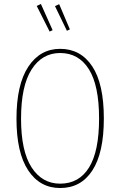

<svg xmlns="http://www.w3.org/2000/svg" viewBox="-20 -937 605 967"><path d="M503 -340Q503 -168 445.5 -79Q388 10 283 10Q181 10 122 -79Q63 -168 63 -339Q63 -511 122.5 -601Q182 -691 283 -691Q386 -691 444.5 -603Q503 -515 503 -340ZM86 -339Q86 -176 139 -94Q192 -12 283 -12Q378 -12 428.5 -93.5Q479 -175 479 -340Q479 -507 427.5 -588.5Q376 -670 283 -670Q192 -670 139 -587Q86 -504 86 -339ZM186 -917 245 -785 230 -778 165 -907ZM278 -916 332 -789 317 -782 257 -906Z"/></svg>

Font: Fira Sans Extra Condensed Thin
Style: Regular
Weight: 250
Width: 1
Designer: Carrois Corporate & Edenspiekermann AG
Foundry: Carrois Corporate GbR & Edenspiekermann AG
Version: Version 4.203